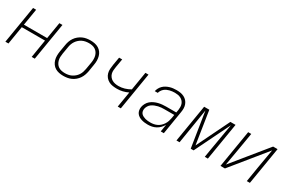

<svg xmlns="http://www.w3.org/2000/svg" viewBox="80 -1419 3440 2319"><g transform="rotate(30 1800.0 -260.0)"><path d="M39 0 125 -520H168L130 -290H454L492 -520H535L449 0H406L447 -251H123L82 0Z M849 8Q818 8 789 2Q760 -4 736 -18.5Q712 -33 695.5 -56Q679 -79 671 -107Q663 -135 663 -165Q663 -195 668 -226L685 -326Q689 -353 698.5 -380Q708 -407 724.5 -431.5Q741 -456 764.5 -475.5Q788 -495 814.5 -507Q841 -519 869 -523.5Q897 -528 924 -528Q955 -528 984 -522Q1013 -516 1037 -501.5Q1061 -487 1078 -464Q1095 -441 1102.5 -413Q1110 -385 1110.5 -355Q1111 -325 1105 -294L1089 -194Q1084 -167 1074.5 -140Q1065 -113 1048.5 -88.5Q1032 -64 1009 -44.5Q986 -25 959.5 -13Q933 -1 904.5 3.5Q876 8 849 8ZM850 -30Q872 -30 895.5 -34Q919 -38 940.5 -48.5Q962 -59 981.5 -75.5Q1001 -92 1014.5 -112.5Q1028 -133 1035.5 -155.5Q1043 -178 1047 -201L1064 -301Q1068 -325 1068 -349Q1068 -373 1062.5 -395Q1057 -417 1044.5 -436Q1032 -455 1013 -467.5Q994 -480 971.5 -485Q949 -490 924 -490Q902 -490 878.5 -486Q855 -482 833 -471.5Q811 -461 792 -444.5Q773 -428 759.5 -407.5Q746 -387 738 -364.5Q730 -342 727 -319L710 -219Q706 -195 705.5 -171Q705 -147 711 -125Q717 -103 729 -84Q741 -65 760 -52.5Q779 -40 802 -35Q825 -30 850 -30Z M1606 0 1642 -217Q1605 -199 1566.5 -190Q1528 -181 1490 -181Q1459 -181 1429 -185.5Q1399 -190 1374 -203.5Q1349 -217 1331 -239Q1313 -261 1305 -289Q1297 -317 1299 -348Q1301 -379 1306 -409L1325 -520H1368L1348 -403Q1344 -379 1342 -354.5Q1340 -330 1346 -308Q1352 -286 1366 -268Q1380 -250 1399 -239Q1418 -228 1441.5 -223.5Q1465 -219 1489 -219Q1530 -219 1571 -231Q1612 -243 1650 -265L1692 -520H1735L1649 0Z M2030 8Q2007 8 1984.5 5.5Q1962 3 1940.5 -3.5Q1919 -10 1900.5 -21.5Q1882 -33 1869.5 -50.5Q1857 -68 1853 -90.5Q1849 -113 1853 -137Q1858 -163 1871.5 -188Q1885 -213 1906.5 -231.5Q1928 -250 1954 -262Q1980 -274 2006.5 -280.5Q2033 -287 2059.5 -289.5Q2086 -292 2112 -292H2254L2261 -331Q2264 -352 2263.5 -374Q2263 -396 2256 -415Q2249 -434 2235.5 -449Q2222 -464 2203.5 -473.5Q2185 -483 2164 -486.5Q2143 -490 2121 -490Q2103 -490 2085 -488Q2067 -486 2049 -481.5Q2031 -477 2013.5 -469Q1996 -461 1981.5 -448.5Q1967 -436 1956.5 -419Q1946 -402 1942 -385H1900Q1905 -408 1916.5 -429.5Q1928 -451 1946 -468.5Q1964 -486 1986 -497.5Q2008 -509 2031 -516Q2054 -523 2077.5 -525.5Q2101 -528 2124 -528Q2152 -528 2179 -523.5Q2206 -519 2229.5 -507Q2253 -495 2270 -476Q2287 -457 2296.5 -432Q2306 -407 2306.5 -379.5Q2307 -352 2302 -324L2249 0H2206L2222 -101Q2208 -76 2187 -54Q2166 -32 2140 -18Q2114 -4 2086 2Q2058 8 2030 8ZM2044 -30Q2067 -30 2090.5 -34.5Q2114 -39 2136 -50Q2158 -61 2176 -78Q2194 -95 2207.5 -116Q2221 -137 2228.5 -160Q2236 -183 2240 -206L2248 -254H2113Q2091 -254 2069.5 -252.5Q2048 -251 2026.5 -246Q2005 -241 1983.5 -232.5Q1962 -224 1943 -210.5Q1924 -197 1912 -177Q1900 -157 1896 -136Q1893 -117 1897 -99.5Q1901 -82 1912.5 -70Q1924 -58 1940 -50Q1956 -42 1972.5 -37.5Q1989 -33 2007.5 -31.5Q2026 -30 2044 -30Z M2425 0 2511 -520H2583L2654 -63L2877 -520H2949L2863 0H2820L2837 -104Q2853 -200 2870 -296Q2887 -392 2903 -488L2664 0H2624L2547 -488Q2531 -392 2516 -296Q2501 -200 2485 -104L2468 0Z M3039 0 3125 -520H3168L3133 -312Q3122 -245 3110 -178.5Q3098 -112 3087 -46L3473 -520H3535L3449 0H3406L3440 -208Q3451 -275 3463 -341.5Q3475 -408 3486 -474L3101 0Z"/></g></svg>

Font: Iosevka XLt Ex Obl
Style: Regular
Weight: 200
Width: 7
Italic angle: -9°
Monospace: yes
Designer: Belleve Invis
Foundry: Belleve Invis
Version: Version 32.5.0; ttfautohint (v1.8.4)